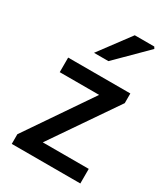

<svg xmlns="http://www.w3.org/2000/svg" viewBox="-183 -825 800 912"><g transform="rotate(30 217.0 -369.5)"><path d="M33 0V-53L276 -409H60V-489H401V-436L157 -80H409V0ZM155 -570 281 -739H388L394 -729L234 -570Z"/></g></svg>

Font: Source Sans 3 ExtraLight Medium
Style: Regular
Weight: 500
Version: Version 3.052;hotconv 1.1.0;makeotfexe 2.6.0